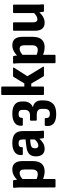

<svg xmlns="http://www.w3.org/2000/svg" viewBox="1056 -1779 919 3071"><g transform="rotate(-90 1515.5 -243.5)"><path d="M310 11Q278 11 239 2Q200 -7 172 -22L170 -126Q193 -113 218.5 -106Q244 -99 265 -99Q303 -99 321.5 -122.5Q340 -146 340 -193V-314Q340 -352 326 -370.5Q312 -389 283 -389Q255 -389 226.5 -372Q198 -355 169 -326L158 -412Q183 -438 210 -459Q237 -480 269 -493Q301 -506 340 -506Q407 -506 441 -465.5Q475 -425 475 -340V-183Q475 -83 432 -36Q389 11 310 11ZM65 185Q53 185 53 172V-371Q53 -399 51.5 -427.5Q50 -456 47 -480Q46 -494 59 -494H156Q166 -494 169 -484Q172 -469 174.5 -448Q177 -427 177 -409L188 -357V172Q188 185 176 185Z M853 0Q843 0 840 -12Q838 -25 835 -48Q832 -71 831 -93L820 -129V-339Q820 -376 806.5 -391Q793 -406 759 -406Q694 -406 697 -351Q698 -338 686 -338H584Q572 -338 571 -354Q565 -427 615 -466Q665 -505 764 -506Q863 -506 909 -465Q955 -424 955 -334V-127Q955 -93 956.5 -65.5Q958 -38 961 -14Q963 0 949 0ZM671 11Q613 11 581.5 -25Q550 -61 550 -128Q550 -178 568.5 -210.5Q587 -243 630 -261.5Q673 -280 744 -286L833 -295V-221L763 -216Q716 -210 697.5 -194Q679 -178 679 -144Q679 -116 689.5 -103Q700 -90 723 -90Q749 -90 775.5 -107Q802 -124 837 -164L846 -86Q804 -41 764 -15Q724 11 671 11Z M1229 196Q1162 196 1116 178.5Q1070 161 1050 123Q1030 85 1037 27Q1039 13 1050 13H1150Q1164 13 1162 28Q1161 62 1177 78.5Q1193 95 1227 95Q1270 95 1290 74Q1310 53 1310 6V-36Q1310 -74 1287 -94.5Q1264 -115 1214 -115H1133Q1129 -115 1125 -118.5Q1121 -122 1121 -128V-211Q1121 -216 1125 -219.5Q1129 -223 1133 -223H1204Q1250 -223 1272 -245Q1294 -267 1294 -307V-338Q1294 -374 1278.5 -390Q1263 -406 1227 -406Q1195 -406 1180 -392.5Q1165 -379 1167 -352Q1167 -347 1164 -342.5Q1161 -338 1155 -338H1054Q1042 -338 1040 -354Q1033 -429 1085.5 -467.5Q1138 -506 1234 -506Q1329 -506 1378.5 -467.5Q1428 -429 1428 -350V-318Q1428 -271 1404.5 -233Q1381 -195 1338 -178V-176Q1391 -166 1418 -130.5Q1445 -95 1445 -41V-2Q1445 91 1393 143.5Q1341 196 1229 196Z M1983 -15Q1987 -9 1984.5 -4.5Q1982 0 1975 0H1845Q1835 0 1830 -7L1714 -203H1667V-13Q1667 0 1655 0H1544Q1532 0 1532 -13V-670Q1532 -683 1544 -683H1655Q1667 -683 1667 -670V-314H1717L1821 -487Q1827 -494 1835 -494H1961Q1977 -494 1969 -480L1832 -265Z M2297 11Q2265 11 2226 2Q2187 -7 2159 -22L2157 -126Q2180 -113 2205.5 -106Q2231 -99 2252 -99Q2290 -99 2308.5 -122.5Q2327 -146 2327 -193V-314Q2327 -352 2313 -370.5Q2299 -389 2270 -389Q2242 -389 2213.5 -372Q2185 -355 2156 -326L2145 -412Q2170 -438 2197 -459Q2224 -480 2256 -493Q2288 -506 2327 -506Q2394 -506 2428 -465.5Q2462 -425 2462 -340V-183Q2462 -83 2419 -36Q2376 11 2297 11ZM2052 185Q2040 185 2040 172V-371Q2040 -399 2038.5 -427.5Q2037 -456 2034 -480Q2033 -494 2046 -494H2143Q2153 -494 2156 -484Q2159 -469 2161.5 -448Q2164 -427 2164 -409L2175 -357V172Q2175 185 2163 185Z M2689 11Q2624 11 2591.5 -28Q2559 -67 2559 -148V-482Q2559 -494 2571 -494H2682Q2694 -494 2694 -482V-175Q2694 -139 2706 -122Q2718 -105 2744 -105Q2773 -105 2801 -124Q2829 -143 2859 -174L2869 -89Q2845 -62 2817.5 -39Q2790 -16 2758.5 -2.5Q2727 11 2689 11ZM2876 0Q2865 0 2862 -10Q2859 -28 2857 -49.5Q2855 -71 2854 -91L2842 -141V-482Q2842 -494 2854 -494H2964Q2977 -494 2977 -482V-127Q2977 -96 2978 -68Q2979 -40 2982 -14Q2984 0 2970 0Z"/></g></svg>

Font: Sofia Sans Semi Condensed ExtraBold
Style: Regular
Weight: 800
Designer: Botio Nikoltchev, Ani Petrova
Foundry: lettersoup
Version: Version 4.100